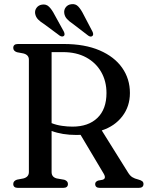

<svg xmlns="http://www.w3.org/2000/svg" viewBox="-20 -914 718 934"><path d="M612 -461.5Q612 -396.5 575 -348.2Q538 -300 475 -279.5L603 -74.5Q612.5 -59 623.8 -52Q635 -45 652 -41Q667 -37 672.5 -32Q678 -27 678 -19Q678 0 654.5 0H466Q443 0 443 -19Q443 -30 457 -35.5L478.5 -39.5Q498.5 -45 484.5 -69L372 -258Q362 -257.5 351 -257.5Q283 -257.5 231 -277V-77Q231 -52.5 256 -46L293 -39.5Q310.5 -33.5 310.5 -19Q310.5 0 287 0H67.5Q44.5 0 44.5 -19Q44.5 -34 62.5 -40L94 -46Q120.5 -53 120.5 -77V-624Q120.5 -647 94 -654L62.5 -660Q44.5 -666 44.5 -681Q44.5 -700 67.5 -700H290Q392.5 -700 464.5 -669Q536.5 -638 574.2 -584.2Q612 -530.5 612 -461.5ZM231 -660.5V-315Q255 -305.5 281.8 -301.8Q308.5 -298 332.5 -298Q410 -298 454 -340.5Q498 -383 498 -461.5Q498 -519 472.2 -564Q446.5 -609 399 -634.8Q351.5 -660.5 286.5 -660.5ZM386.5 -843 430 -760Q436.5 -746 430 -739.5Q422 -732 409.5 -740.5L334.5 -798Q317 -809.5 305.8 -821.8Q294.5 -834 292.5 -850.5Q290.5 -866.5 300.2 -879Q310 -891.5 327 -893.5Q347.5 -896.5 361 -882Q374.5 -867.5 386.5 -843ZM245 -843 290.5 -760.5Q297 -746.5 291.5 -740Q283.5 -732.5 270.5 -740.5L195 -796.5Q177 -807.5 165.5 -819.2Q154 -831 151 -847.5Q148.5 -863.5 158 -876.2Q167.5 -889 184 -891.5Q204.5 -895 218.5 -881.2Q232.5 -867.5 245 -843Z"/></svg>

Font: Fraunces 72pt Soft
Style: Regular
Weight: 400
Version: Version 1.000;[b76b70a41]